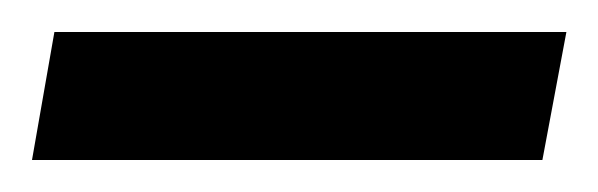

<svg xmlns="http://www.w3.org/2000/svg" viewBox="-34 -20 374 120"><path d="M-14 80 0 0H320L305 80Z"/></svg>

Font: Cuprum
Style: Bold Italic
Weight: 700
Italic angle: -10°
Designer: Jovanny Lemonad
Foundry: Jovanny Lemonad
Version: Version 3.000